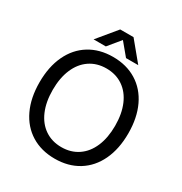

<svg xmlns="http://www.w3.org/2000/svg" viewBox="-206 -1047 1145 1210"><g transform="rotate(30 366.0 -442.0)"><path d="M366 -726Q464 -726 537 -681Q610 -636 649.5 -552.5Q689 -469 689 -356Q689 -243 649.5 -159.5Q610 -76 537 -31Q464 14 366 14Q268 14 195 -31Q122 -76 82.5 -159.5Q43 -243 43 -356Q43 -469 82.5 -552.5Q122 -636 195 -681Q268 -726 366 -726ZM366 -642Q297 -642 245.5 -607Q194 -572 166.5 -507.5Q139 -443 139 -356Q139 -269 166.5 -204.5Q194 -140 245.5 -105Q297 -70 366 -70Q435 -70 486.5 -105Q538 -140 565.5 -204.5Q593 -269 593 -356Q593 -443 565.5 -507.5Q538 -572 486.5 -607Q435 -642 366 -642ZM414 -898 528 -760H439L365 -849L292 -760H203L317 -898Z"/></g></svg>

Font: CST
Style: Regular
Weight: 400
Version: Version 1.00